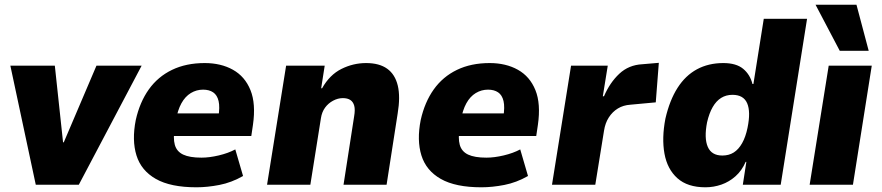

<svg xmlns="http://www.w3.org/2000/svg" viewBox="-20 -785 3747 816"><path d="M132 0 24 -506H213L248 -180H251L390 -506H582L315 0Z M815 11Q705 11 642.5 -24.5Q580 -60 560 -124.5Q540 -189 557 -275Q574 -351 612.5 -405Q651 -459 711 -488Q771 -517 850 -517Q919 -517 970 -488.5Q1021 -460 1044.5 -402Q1068 -344 1055 -254L1048 -207H695L710 -303H921L908 -287Q915 -330 909 -355.5Q903 -381 886 -392.5Q869 -404 843 -404Q815 -404 791 -389.5Q767 -375 751 -346Q735 -317 727 -272L723 -243Q715 -198 723 -169.5Q731 -141 758.5 -128Q786 -115 836 -115Q870 -115 910 -124.5Q950 -134 980 -150L1013 -37Q964 -9 912.5 1Q861 11 815 11Z M1115 0 1196 -506H1360L1345 -410H1349Q1381 -467 1431 -492Q1481 -517 1536 -517Q1592 -517 1625.5 -493Q1659 -469 1670.5 -421.5Q1682 -374 1670 -302L1623 0H1440L1485 -290Q1490 -319 1485.5 -335.5Q1481 -352 1469 -360Q1457 -368 1437 -368Q1416 -368 1395.5 -357Q1375 -346 1361.5 -327.5Q1348 -309 1344 -283L1299 0Z M2026 11Q1916 11 1853.5 -24.5Q1791 -60 1771 -124.5Q1751 -189 1768 -275Q1785 -351 1823.5 -405Q1862 -459 1922 -488Q1982 -517 2061 -517Q2130 -517 2181 -488.5Q2232 -460 2255.5 -402Q2279 -344 2266 -254L2259 -207H1906L1921 -303H2132L2119 -287Q2126 -330 2120 -355.5Q2114 -381 2097 -392.5Q2080 -404 2054 -404Q2026 -404 2002 -389.5Q1978 -375 1962 -346Q1946 -317 1938 -272L1934 -243Q1926 -198 1934 -169.5Q1942 -141 1969.5 -128Q1997 -115 2047 -115Q2081 -115 2121 -124.5Q2161 -134 2191 -150L2224 -37Q2175 -9 2123.5 1Q2072 11 2026 11Z M2326 0 2407 -506H2563L2542 -376H2547Q2572 -434 2612 -471.5Q2652 -509 2710 -512L2780 -518L2767 -350L2659 -340Q2629 -338 2606 -324Q2583 -310 2567.5 -286Q2552 -262 2547 -229L2510 0Z M2978 11Q2902 11 2859 -27.5Q2816 -66 2804 -132Q2792 -198 2808 -281Q2826 -359 2859.5 -411.5Q2893 -464 2942 -490.5Q2991 -517 3054 -517Q3109 -517 3138.5 -492.5Q3168 -468 3178 -428H3182L3226 -705H3410L3298 0H3137L3152 -97H3149Q3133 -60 3106 -36Q3079 -12 3046 -0.5Q3013 11 2978 11ZM3050 -124Q3078 -124 3098.5 -137Q3119 -150 3134 -176.5Q3149 -203 3157 -242Q3171 -310 3155.5 -346Q3140 -382 3093 -382Q3066 -382 3045 -369Q3024 -356 3009 -330Q2994 -304 2985 -265Q2972 -198 2988 -161Q3004 -124 3050 -124Z M3421 0 3502 -506H3685L3605 0ZM3549 -569 3446 -765H3620L3672 -569Z"/></svg>

Font: Nunito Sans 7pt SemiCondensed Black
Style: Italic
Weight: 900
Width: 4
Italic angle: -9°
Designer: Vernon Adams
Foundry: Vernon Adams
Version: Version 3.101;gftools[0.9.27]